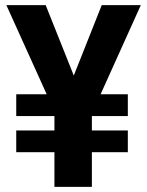

<svg xmlns="http://www.w3.org/2000/svg" viewBox="-20 -731 576 751"><path d="M268.6 -435.5 377.9 -710.9H530.8L373.5 -362.3H480V-276.9H339.4V-220.7H480V-135.7H339.4V0H192.9V-135.7H43.5V-220.7H192.9V-276.9H43.5V-362.3H162.6L4.9 -710.9H158.7Z"/></svg>

Font: Shabnam FD
Style: Bold-FD
Weight: 700
Foundry: DejaVu fonts team - Redesigned by Saber Rastikerdar - Based on Vazir font
Version: Version 5.0.1